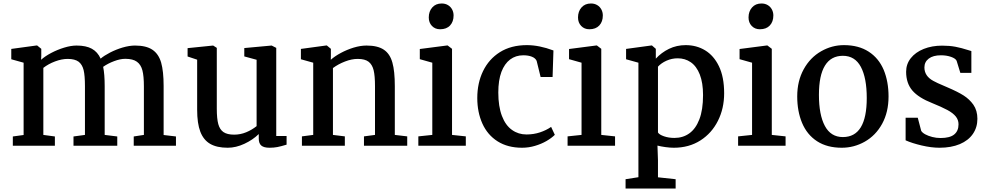

<svg xmlns="http://www.w3.org/2000/svg" viewBox="-20 -826 5603 1088"><path d="M113.8 -61V-470.7L43.9 -490.2V-548.8L188 -568.4H190.4L213.9 -549.3V-509.8L212.9 -487.3Q234.9 -507.3 270 -525.9Q305.2 -544.4 343.8 -556.2Q382.3 -567.9 414.1 -567.9Q467.8 -567.9 500.5 -549.8Q533.2 -531.7 550.3 -493.7Q569.8 -510.7 603.5 -528.1Q637.2 -545.4 674.3 -556.6Q713.4 -567.9 745.1 -567.9Q808.1 -567.9 843.3 -544.4Q878.4 -521 893.1 -471.7Q907.2 -421.9 907.2 -338.9V-61L977.1 -52.7V0H737.8V-52.7L795.4 -61.5V-335.4Q795.4 -395 786.9 -427.5Q778.3 -460 755.9 -476.1Q733.4 -492.7 689.9 -492.7Q661.6 -492.7 626.5 -479.5Q591.3 -466.3 564.5 -447.3Q573.2 -405.8 573.2 -337.4V-61.5L644.5 -52.7V0H396.5V-52.7L461.4 -61.5V-337.9Q461.4 -397.5 453.9 -428.7Q446.3 -460 425.8 -476.1Q404.3 -492.2 363.3 -492.2Q330.1 -492.2 292.2 -478Q254.4 -463.9 225.6 -441.4V-61.5L291 -52.7V0H52.7V-52.7Z M1446.3 -66.4Q1413.1 -33.7 1365 -11.2Q1316.9 11.2 1270.5 11.2Q1209 11.2 1171.1 -10.7Q1133.3 -32.7 1115.2 -79.6Q1097.2 -126.5 1097.2 -204.6V-487.8L1043 -505.9V-553.2L1187.5 -567.9H1188L1208.5 -554.7V-210Q1208.5 -153.3 1217 -122.6Q1225.6 -91.8 1246.1 -77.6Q1267.6 -63 1306.6 -63Q1342.3 -63 1374.8 -76.4Q1407.2 -89.8 1434.1 -111.3V-487.3L1364.3 -506.3V-553.7L1518.6 -567.9H1519.5L1545.4 -554.7V-55.2H1604V-6.3Q1571.8 3.4 1551.8 7.3Q1531.7 11.2 1507.3 11.2Q1475.6 11.2 1460.9 -1Q1446.3 -13.2 1446.3 -41Z M1754.9 -61.5V-470.7L1685.1 -490.2V-548.8L1829.6 -568.4H1832L1855 -549.3V-509.8L1854.5 -487.3Q1877.4 -507.8 1911.6 -526.1Q1945.8 -544.4 1983.9 -556.2Q2022.9 -567.9 2057.1 -567.9Q2120.1 -567.9 2155 -544.4Q2189.9 -521 2203.6 -471.2Q2217.3 -422.9 2217.3 -337.4V-61.5L2287.6 -53.2V0H2042.5V-53.2L2105 -61.5V-337.9Q2105 -396.5 2097.2 -428.2Q2089.4 -460 2068.8 -476.1Q2047.9 -492.2 2006.8 -492.2Q1973.1 -492.2 1935.1 -477.5Q1897 -462.9 1866.7 -440.4V-61.5L1934.1 -53.2V0H1690.9V-53.2Z M2429.7 -61.5V-470.7L2358.9 -490.7V-548.3L2514.2 -568.4H2516.6L2541.5 -549.3V-61.5L2619.6 -53.2V0H2350.6V-53.2ZM2482.9 -806.2H2483.4Q2503.4 -806.2 2518.8 -796.9Q2534.2 -787.6 2542.5 -771.5Q2550.3 -756.3 2550.3 -738.3Q2550.3 -703.1 2530.3 -681.6Q2510.3 -660.2 2474.1 -660.2H2473.6Q2445.8 -660.2 2427.7 -679Q2409.7 -697.8 2409.7 -727.1Q2409.7 -761.2 2429.4 -783.7Q2449.2 -806.2 2482.9 -806.2Z M3116.2 -540 3111.3 -389.6H3043.5L3021 -481Q3014.2 -496.6 2994.1 -504.6Q2974.1 -512.7 2945.3 -512.7Q2902.3 -512.7 2870.6 -488.8Q2838.9 -464.8 2821.3 -418.5Q2803.7 -371.1 2803.7 -301.8Q2803.7 -223.1 2824.2 -169.2Q2844.7 -115.2 2881.8 -89.4Q2917.5 -64 2963.4 -64Q3003.9 -64 3039.8 -75.9Q3075.7 -87.9 3103 -106.9L3124 -62Q3105.5 -43.5 3076.2 -26.6Q3046.9 -9.8 3011.7 0.5Q2976.1 11.2 2938.5 11.2Q2857.4 11.2 2800 -24.9Q2742.7 -61 2713.4 -126Q2684.6 -190.4 2684.6 -270.5Q2684.6 -355.5 2717.3 -423.1Q2750 -490.7 2812.5 -530.3Q2876 -570.3 2965.8 -570.3Q3035.6 -570.3 3116.2 -540Z M3275.4 -61.5V-470.7L3204.6 -490.7V-548.3L3359.9 -568.4H3362.3L3387.2 -549.3V-61.5L3465.3 -53.2V0H3196.3V-53.2ZM3328.6 -806.2H3329.1Q3349.1 -806.2 3364.5 -796.9Q3379.9 -787.6 3388.2 -771.5Q3396 -756.3 3396 -738.3Q3396 -703.1 3376 -681.6Q3356 -660.2 3319.8 -660.2H3319.3Q3291.5 -660.2 3273.4 -679Q3255.4 -697.8 3255.4 -727.1Q3255.4 -761.2 3275.1 -783.7Q3294.9 -806.2 3328.6 -806.2Z M3705.6 -1 3708.5 82V178.7L3808.6 189.5V242.2H3524.9V189.5L3597.7 178.2V-470.7L3527.8 -490.2V-548.8L3671.9 -568.4H3674.3L3696.3 -549.3V-493.7Q3728 -528.3 3771.2 -549.3Q3814.5 -570.3 3865.7 -570.3Q3927.2 -570.3 3976.1 -540.5Q4024.9 -510.7 4053.7 -451.2Q4083.5 -390.1 4083.5 -297.4Q4083.5 -211.4 4048.3 -141.4Q4013.2 -71.3 3949.2 -30.3Q3884.3 11.2 3798.3 11.2Q3777.3 11.2 3751 7.6Q3724.6 3.9 3705.6 -1ZM3708.5 -75.2Q3715.8 -63 3742.4 -53.7Q3769 -44.4 3801.8 -44.4Q3850.1 -44.4 3886.2 -70.3Q3922.4 -96.2 3942.9 -149.4Q3963.9 -203.1 3963.9 -287.6Q3963.9 -356.4 3945.6 -403.6Q3927.2 -450.7 3894 -473.6Q3861.8 -495.6 3820.3 -495.6Q3787.1 -495.6 3757.1 -482.2Q3727.1 -468.8 3708.5 -448.2Z M4241.7 -61.5V-470.7L4170.9 -490.7V-548.3L4326.2 -568.4H4328.6L4353.5 -549.3V-61.5L4431.6 -53.2V0H4162.6V-53.2ZM4294.9 -806.2H4295.4Q4315.4 -806.2 4330.8 -796.9Q4346.2 -787.6 4354.5 -771.5Q4362.3 -756.3 4362.3 -738.3Q4362.3 -703.1 4342.3 -681.6Q4322.3 -660.2 4286.1 -660.2H4285.6Q4257.8 -660.2 4239.7 -679Q4221.7 -697.8 4221.7 -727.1Q4221.7 -761.2 4241.5 -783.7Q4261.2 -806.2 4294.9 -806.2Z M4987.8 -429.7Q5015.1 -363.3 5015.1 -279.3Q5015.1 -190.9 4978.8 -124.5Q4942.4 -58.1 4879.9 -22.9Q4819.3 11.2 4750 11.2Q4667 11.2 4610.1 -25.6Q4553.2 -62.5 4524.9 -129.9Q4497.6 -195.8 4497.6 -279.8Q4497.6 -366.7 4534.2 -433.3Q4570.8 -500 4633.3 -535.6Q4694.3 -570.3 4762.2 -570.3Q4845.2 -570.3 4902.3 -533.4Q4959.5 -496.6 4987.8 -429.7ZM4756.3 -509.8Q4689 -509.8 4654.8 -454.3Q4620.6 -398.9 4620.6 -288.6Q4620.6 -175.3 4654.3 -112.3Q4688 -49.3 4756.3 -49.3Q4891.6 -49.3 4891.6 -270.5Q4891.6 -384.3 4858.2 -447Q4824.7 -509.8 4756.3 -509.8Z M5180.7 -158.7 5200.2 -84.5Q5206.1 -74.2 5222.9 -64.9Q5239.7 -55.7 5262.7 -49.8Q5285.2 -43.9 5309.6 -43.9Q5362.8 -43.9 5387.2 -64Q5411.6 -84 5411.6 -121.6Q5411.6 -146.5 5396.2 -165.8Q5380.9 -185.1 5348.6 -202.6Q5313.5 -221.2 5263.7 -241.2Q5185.1 -272 5149.9 -313.2Q5114.7 -354.5 5114.7 -419.4Q5114.7 -462.9 5141.1 -496.3Q5167.5 -529.8 5214.4 -548.8Q5261.2 -567.4 5318.8 -567.4Q5360.8 -567.4 5394.3 -561Q5427.7 -554.7 5466.8 -542L5484.4 -536.6V-413.1H5421.9L5400.9 -481.4Q5395 -494.6 5369.4 -503.7Q5343.8 -512.7 5312 -512.7Q5267.6 -512.7 5242.9 -493.9Q5218.3 -475.1 5218.3 -443.8Q5218.3 -395 5268.6 -367.7Q5289.6 -356 5328.6 -339.8L5347.7 -331.5Q5408.2 -305.7 5440.9 -284.7Q5473.6 -263.7 5495.6 -232.9Q5518.6 -199.7 5518.6 -152.8Q5518.6 -104 5492.9 -66.9Q5467.3 -29.8 5418.9 -9.3Q5370.1 11.2 5303.7 11.2Q5257.3 11.2 5202.6 -1.7Q5147.9 -14.6 5111.8 -30.8V-158.7Z"/></svg>

Font: Merriweather
Style: Regular
Weight: 400
Designer: Eben Sorkin
Foundry: Eben Sorkin
Version: Version 1.584; ttfautohint (v1.8.1)